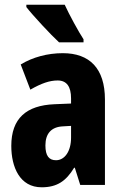

<svg xmlns="http://www.w3.org/2000/svg" viewBox="-20 -786 520 816"><path d="M255 -766H92V-756C118 -722 197 -637 231 -606H335V-619C315 -649 273 -726 255 -766ZM247 -560C182 -560 119 -543 68 -512L109 -405C156 -432 191 -444 225 -444C264 -444 282 -417 282 -368V-346L211 -343C92 -338 28 -283 28 -166C28 -76 64 10 157 10C223 10 261 -17 295 -73H298L321 0H426V-363C426 -496 360 -560 247 -560ZM248 -249 282 -251V-201C282 -143 255 -105 218 -105C188 -105 173 -124 173 -168C173 -218 198 -247 248 -249Z"/></svg>

Font: Noto Sans Sinhala UI ExtraCondensed ExtraBold
Style: Regular
Weight: 800
Width: 2
Designer: Jelle Bosma - Monotype Design Team
Foundry: Monotype Imaging Inc.
Version: Version 2.006